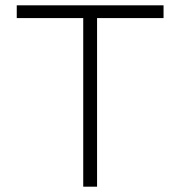

<svg xmlns="http://www.w3.org/2000/svg" viewBox="-20 -702 678 722"><path d="M293 0V-634H43V-682H595V-634H345V0Z"/></svg>

Font: Outfit ExtraLight
Style: Regular
Weight: 200
Designer: Rodrigo Fuenzalida
Foundry: fragTYPE
Version: Version 1.100; ttfautohint (v1.8.4.7-5d5b);gftools[0.9.27]